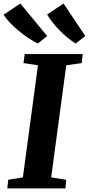

<svg xmlns="http://www.w3.org/2000/svg" viewBox="-48 -1042 492 1062"><path d="M-7.5 0 -2.5 -47.5 78.5 -61 162 -681 82 -693 88.5 -743H409.5L404 -693L318.5 -681L235 -61L318 -47.5L314 0ZM424 -842.5 370 -801Q345 -817.5 321.8 -836.8Q298.5 -856 278.5 -877Q258.5 -898 241.8 -919.5Q225 -941 212.5 -962L303.5 -1022.5ZM213 -842.5 161 -801Q134.5 -814.5 106.5 -833.2Q78.5 -852 52.5 -874Q26.5 -896 5.2 -918.2Q-16 -940.5 -28.5 -961L64.5 -1022.5Z"/></svg>

Font: Merriweather 24pt ExtraBold
Style: Italic
Weight: 800
Italic angle: -7.8°
Version: Version 2.101